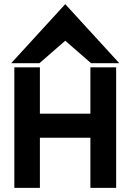

<svg xmlns="http://www.w3.org/2000/svg" viewBox="-20 -904 603 924"><path d="M170 -600 294 -708 418 -600H554L294 -884L34 -600ZM539 0V-580H415V-357H172V-580H49V0H172V-241H415V0Z"/></svg>

Font: Charger
Style: Hemi
Weight: 900
Designer: Jasper
Foundry: Cannot Into Space Fonts
Version: Version 0.99